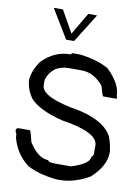

<svg xmlns="http://www.w3.org/2000/svg" viewBox="-97 -964 734 1027"><g transform="rotate(10 269.5 -450.5)"><path d="M250 -679.7H293Q389.6 -668 449.2 -632.8Q523.4 -561.5 523.4 -496.1L527.3 -484.4L523.4 -480.5H453.1Q448.2 -480.5 433.6 -535.2Q382.8 -596.7 316.4 -597.7H246.1Q157.2 -597.7 128.9 -515.6V-484.4Q128.9 -418 343.8 -382.8Q467.8 -353.5 511.7 -289.1Q528.3 -266.6 539.1 -199.2V-191.4Q539.1 -117.2 460.9 -46.9Q378.9 0 300.8 0H281.2Q181.6 -11.7 125 -43Q53.7 -95.7 31.2 -183.6Q31.2 -207 23.4 -214.8V-226.6L31.2 -234.4H97.7Q102.5 -234.4 117.2 -171.9Q167 -93.8 222.7 -93.8Q222.7 -82 265.6 -82H347.7Q445.3 -113.3 445.3 -148.4L457 -164.1V-214.8Q457 -286.1 257.8 -316.4Q129.9 -348.6 82 -402.3Q50.8 -446.3 46.9 -496.1V-503.9Q53.7 -557.6 89.8 -605.5Q155.3 -671.9 242.2 -671.9ZM247.6 -745.1H204.6L109.9 -901.4H159.7L227.1 -781.7L297.4 -901.4H345.2Z"/></g></svg>

Font: LaylaThuluth
Style: Regular
Weight: 400
Version: Version 2.0